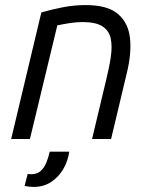

<svg xmlns="http://www.w3.org/2000/svg" viewBox="-20 -548 598 757"><path d="M24 0 143 -499Q181 -510 226 -519Q271 -528 318 -528Q404 -528 445 -493Q486 -458 492.5 -397.5Q499 -337 480 -260L418 0H343L399 -235Q411 -283 417 -324.5Q423 -366 416.5 -396.5Q410 -427 384 -444Q358 -461 306 -461Q281 -461 255.5 -457Q230 -453 206 -448L98 0ZM113 189Q104 189 95 188Q86 187 77 185L89 138Q93 138 96 138.5Q99 139 102 139Q126 139 140 126.5Q154 114 162.5 93.5Q171 73 176 50H253Q248 87 229.5 118.5Q211 150 181.5 169.5Q152 189 113 189Z"/></svg>

Font: Ubuntu Sans
Style: Italic
Weight: 400
Italic angle: -13.5°
Designer: Dalton Maag Ltd
Foundry: Dalton Maag Ltd
Version: Version 1.006